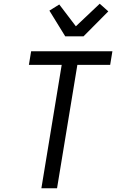

<svg xmlns="http://www.w3.org/2000/svg" viewBox="-20 -1010 640 1030"><path d="M202 0 311 -662H135L147 -735H583L571 -662H395L286 0ZM330 -815 245 -953 298 -986 387 -869 515 -990 561 -949 428 -815Z"/></svg>

Font: Iosevka Extended
Style: Italic
Weight: 400
Width: 7
Italic angle: -9°
Monospace: yes
Designer: Belleve Invis
Foundry: Belleve Invis
Version: Version 32.5.0; ttfautohint (v1.8.4)